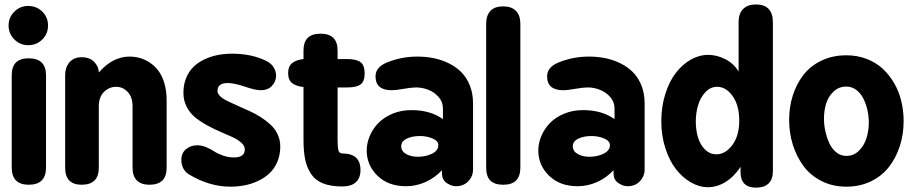

<svg xmlns="http://www.w3.org/2000/svg" viewBox="-20 -839 4172 872"><path d="M33.2 -78.1V-497.1Q33.2 -574.2 109.9 -574.2Q189 -574.2 189 -497.1V-78.1Q189 0 110.8 0Q33.2 0 33.2 -78.1ZM107.9 -812Q146 -812 172.1 -786.4Q198.2 -760.7 198.2 -723.1Q198.2 -685.5 172.1 -659.7Q146 -633.8 107.9 -633.8Q71.3 -633.8 45.2 -659.9Q19 -686 19 -723.1Q19 -760.3 45.2 -786.1Q71.3 -812 107.9 -812Z M275.9 -77.1V-499Q275.9 -532.7 295.4 -555.9Q314.9 -579.1 350.6 -579.1Q387.7 -579.1 408.2 -557.6Q428.7 -536.1 428.7 -509.8Q492.2 -582 567.9 -582Q592.3 -582 615.2 -575.7Q638.2 -569.3 660.6 -554.4Q683.1 -539.6 699.7 -517.3Q716.3 -495.1 726.6 -460.7Q736.8 -426.3 736.8 -383.8V-77.1Q736.8 0 658.7 0Q621.1 0 601.6 -19.5Q582 -39.1 582 -77.1V-356Q582 -398.4 559.8 -421.6Q537.6 -444.8 507.8 -444.8Q475.6 -444.8 452.1 -421.4Q428.7 -397.9 428.7 -356V-77.1Q428.7 0 350.6 0Q275.9 0 275.9 -77.1Z M1043 -124Q1091.8 -124 1091.8 -160.2Q1091.8 -176.3 1076.4 -190.4Q1061 -204.6 1036.4 -216.1Q1011.7 -227.5 982.2 -240Q952.6 -252.4 922.9 -268.6Q893.1 -284.7 868.4 -304.2Q843.8 -323.7 828.4 -352.8Q813 -381.8 813 -417Q813 -461.9 830.6 -496.6Q848.1 -531.2 879.2 -552.5Q910.2 -573.7 949.2 -584.5Q988.3 -595.2 1033.7 -595.2Q1126 -595.2 1193.8 -560.1Q1213.4 -549.3 1223.6 -532Q1233.9 -514.6 1233.9 -496.1Q1233.9 -469.2 1215.1 -449.2Q1196.3 -429.2 1164.6 -429.2Q1139.6 -429.2 1091.8 -445.6Q1043.9 -461.9 1013.7 -461.9Q967.8 -461.9 967.8 -425.8Q967.8 -413.6 980 -401.9Q992.2 -390.1 1012.2 -380.6Q1032.2 -371.1 1057.9 -359.4Q1083.5 -347.7 1110.4 -335.9Q1137.2 -324.2 1162.8 -307.9Q1188.5 -291.5 1208.5 -273.2Q1228.5 -254.9 1240.7 -229.2Q1252.9 -203.6 1252.9 -173.8Q1252.9 -135.7 1239.7 -104.5Q1226.6 -73.2 1204.6 -52.5Q1182.6 -31.7 1152.8 -17.6Q1123 -3.4 1091.3 2.7Q1059.6 8.8 1025.9 8.8Q929.7 8.8 835 -48.8Q803.7 -71.3 803.7 -112.8Q803.7 -144.5 825.2 -161.9Q846.7 -179.2 876 -179.2Q896 -179.2 916.5 -170.7Q937 -162.1 952.6 -151.6Q968.3 -141.1 992.4 -132.6Q1016.6 -124 1043 -124Z M1288.6 -506.8Q1288.6 -537.6 1306.6 -552.2Q1324.7 -566.9 1358.4 -570.8V-609.9Q1358.4 -686 1435.5 -686Q1513.2 -686 1513.2 -609.9V-570.8H1556.2Q1598.1 -570.8 1617.2 -556.9Q1636.2 -543 1636.2 -505.9Q1636.2 -469.7 1617.9 -455.8Q1599.6 -441.9 1558.1 -441.9H1513.2V-204.1Q1513.2 -169.4 1517.1 -155.8Q1521 -142.1 1534.2 -142.1Q1617.2 -142.1 1617.2 -66.9Q1617.2 -30.3 1595.9 -11.2Q1574.7 7.8 1534.2 7.8Q1481.4 7.8 1446.5 -6.3Q1411.6 -20.5 1392.6 -49.3Q1373.5 -78.1 1366 -114.7Q1358.4 -151.4 1358.4 -204.1V-443.8Q1325.2 -447.3 1306.9 -461.4Q1288.6 -475.6 1288.6 -506.8Z M1737.3 -555.2Q1802.7 -582 1875.5 -582Q1914.6 -582 1950.4 -574.7Q1986.3 -567.4 2019.3 -551Q2052.2 -534.7 2076.2 -510.3Q2100.1 -485.8 2114.3 -449.7Q2128.4 -413.6 2128.4 -369.1V-69.8Q2128.4 -38.6 2106.9 -15.9Q2085.4 6.8 2050.3 6.8Q2031.7 6.8 2010.5 -6.6Q1989.3 -20 1987.3 -46.9V-65.9Q1953.1 -29.8 1910.6 -11.5Q1868.2 6.8 1824.7 6.8Q1743.2 6.8 1694.3 -41Q1645.5 -88.9 1645.5 -154.8Q1645.5 -189 1659.4 -221.7Q1673.3 -254.4 1698.7 -280.5Q1724.1 -306.6 1763.2 -322.8Q1802.2 -338.9 1848.6 -338.9Q1934.6 -338.9 1991.7 -297.9V-347.2Q1991.7 -375.5 1972.7 -397.7Q1953.6 -419.9 1926 -430.9Q1898.4 -441.9 1869.6 -441.9Q1848.6 -441.9 1812.7 -435.5Q1776.9 -429.2 1759.3 -429.2Q1685.5 -429.2 1685.5 -492.2Q1685.5 -534.2 1737.3 -555.2ZM1802.2 -174.8Q1802.2 -151.9 1824.7 -139.4Q1847.2 -127 1877.4 -127Q1914.1 -127 1942.4 -141.1Q1970.7 -155.3 1970.7 -180.2Q1970.7 -198.7 1944.8 -210Q1918.9 -221.2 1886.7 -221.2Q1852.1 -221.2 1827.1 -209.2Q1802.2 -197.3 1802.2 -174.8Z M2188 -78.1V-731Q2188 -769 2207.5 -789.6Q2227.1 -810.1 2265.1 -810.1Q2303.2 -810.1 2323.2 -789.6Q2343.3 -769 2343.3 -731V-78.1Q2343.3 0 2266.1 0Q2226.1 0 2207 -19Q2188 -38.1 2188 -78.1Z M2516.6 -555.2Q2582 -582 2654.8 -582Q2693.8 -582 2729.7 -574.7Q2765.6 -567.4 2798.6 -551Q2831.5 -534.7 2855.5 -510.3Q2879.4 -485.8 2893.6 -449.7Q2907.7 -413.6 2907.7 -369.1V-69.8Q2907.7 -38.6 2886.2 -15.9Q2864.7 6.8 2829.6 6.8Q2811 6.8 2789.8 -6.6Q2768.6 -20 2766.6 -46.9V-65.9Q2732.4 -29.8 2689.9 -11.5Q2647.5 6.8 2604 6.8Q2522.5 6.8 2473.6 -41Q2424.8 -88.9 2424.8 -154.8Q2424.8 -189 2438.7 -221.7Q2452.6 -254.4 2478 -280.5Q2503.4 -306.6 2542.5 -322.8Q2581.5 -338.9 2627.9 -338.9Q2713.9 -338.9 2771 -297.9V-347.2Q2771 -375.5 2752 -397.7Q2732.9 -419.9 2705.3 -430.9Q2677.7 -441.9 2648.9 -441.9Q2627.9 -441.9 2592 -435.5Q2556.2 -429.2 2538.6 -429.2Q2464.8 -429.2 2464.8 -492.2Q2464.8 -534.2 2516.6 -555.2ZM2581.5 -174.8Q2581.5 -151.9 2604 -139.4Q2626.5 -127 2656.7 -127Q2693.4 -127 2721.7 -141.1Q2750 -155.3 2750 -180.2Q2750 -198.7 2724.1 -210Q2698.2 -221.2 2666 -221.2Q2631.3 -221.2 2606.4 -209.2Q2581.5 -197.3 2581.5 -174.8Z M3334.5 -514.2V-738.8Q3334.5 -777.3 3355 -798.1Q3375.5 -818.8 3413.6 -818.8Q3451.7 -818.8 3470.9 -798.3Q3490.2 -777.8 3490.2 -738.8V-61Q3490.2 -24.9 3470.7 -5.9Q3451.2 13.2 3413.6 13.2Q3343.3 13.2 3343.3 -58.1V-81.1Q3313.5 -36.1 3275.1 -12.5Q3236.8 11.2 3195.3 11.2Q3155.8 11.2 3117.7 -10.7Q3079.6 -32.7 3049.8 -71Q3020 -109.4 3001.7 -166.3Q2983.4 -223.1 2983.4 -288.1Q2983.4 -354.5 3001.5 -411.9Q3019.5 -469.2 3049.1 -507.6Q3078.6 -545.9 3116.9 -567.9Q3155.3 -589.8 3196.3 -589.8Q3235.4 -589.8 3273.9 -570.3Q3312.5 -550.8 3334.5 -514.2ZM3234.4 -138.2Q3274.4 -138.2 3305.9 -180.2Q3337.4 -222.2 3337.4 -291Q3337.4 -360.4 3307.4 -402.6Q3277.3 -444.8 3237.3 -444.8Q3207 -444.8 3184.3 -421.1Q3161.6 -397.5 3150.9 -362.3Q3140.1 -327.1 3140.1 -287.1Q3140.1 -247.6 3150.1 -214.6Q3160.2 -181.6 3182.1 -159.9Q3204.1 -138.2 3234.4 -138.2Z M3823.7 -587.9Q3873.5 -587.9 3916 -571.5Q3958.5 -555.2 3989 -526.9Q4019.5 -498.5 4041.3 -460.7Q4063 -422.9 4073.5 -379.2Q4084 -335.4 4084 -289.1Q4084 -229 4066.7 -175.5Q4049.3 -122.1 4017.3 -80.8Q3985.4 -39.6 3935.3 -15.4Q3885.3 8.8 3823.7 8.8Q3761.7 8.8 3711.4 -16.6Q3661.1 -42 3629.4 -84.7Q3597.7 -127.4 3580.8 -181.4Q3564 -235.4 3564 -294.9Q3564 -353.5 3580.8 -406Q3597.7 -458.5 3629.4 -499.3Q3661.1 -540 3711.4 -564Q3761.7 -587.9 3823.7 -587.9ZM3823.7 -445.8Q3790 -445.8 3766.4 -423.8Q3742.7 -401.9 3732.4 -369.6Q3722.2 -337.4 3722.2 -299.8Q3722.2 -272.5 3728.3 -243.9Q3734.4 -215.3 3746.1 -189.5Q3757.8 -163.6 3778.1 -147.2Q3798.3 -130.9 3823.7 -130.9Q3857.4 -130.9 3881.3 -154.8Q3905.3 -178.7 3915.5 -212.2Q3925.8 -245.6 3925.8 -283.2Q3925.8 -310.5 3919.7 -338.1Q3913.6 -365.7 3901.6 -390.4Q3889.6 -415 3869.4 -430.4Q3849.1 -445.8 3823.7 -445.8Z"/></svg>

Font: BPreplay
Style: Bold
Weight: 700
Designer: Magenta/George Triantafyllakos
Foundry: Magenta/George Triantafyllakos
Version: Version 1.00